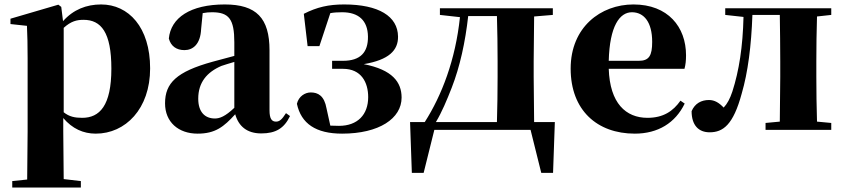

<svg xmlns="http://www.w3.org/2000/svg" viewBox="-20 -583 3789 862"><path d="M410 17C543 17 654 -94 654 -276C654 -461 557 -563 434 -563C368 -563 309 -540 263 -488L255 -552L242 -562L27 -499V-475L101 -467C103 -419 104 -385 104 -320V7L102 223L35 230V259H343V230L266 221L264 6V-53C305 -5 354 17 410 17ZM266 -458C299 -488 325 -494 355 -494C434 -494 480 -438 480 -275C480 -108 427 -54 349 -54C316 -54 291 -59 266 -79Z M1153 16C1218 16 1256 -7 1282 -62L1264 -75C1245 -45 1234 -37 1219 -37C1200 -37 1190 -50 1190 -88V-357C1190 -502 1131 -563 989 -563C834 -563 747 -503 738 -410C747 -376 772 -358 808 -358C846 -358 880 -384 883 -453L890 -524C905 -527 918 -528 932 -528C1008 -528 1032 -497 1032 -393V-332L935 -306C772 -261 721 -210 721 -119C721 -35 781 17 867 17C947 17 985 -14 1036 -70C1051 -17 1088 16 1153 16ZM1032 -99C991 -60 966 -51 945 -51C900 -51 870 -80 870 -140C870 -213 909 -259 974 -287C988 -292 1009 -298 1032 -305Z M1516 17C1682 17 1783 -51 1783 -145C1783 -214 1742 -270 1613 -295C1726 -314 1768 -357 1767 -419C1766 -510 1680 -563 1525 -563C1455 -563 1403 -551 1344 -521L1361 -376H1414L1463 -524C1479 -527 1496 -528 1516 -528C1590 -528 1631 -491 1632 -419C1633 -348 1598 -310 1520 -310H1471V-274H1520C1602 -274 1633 -213 1633 -147C1633 -68 1585 -18 1502 -18L1463 -19L1446 -96C1436 -153 1408 -168 1375 -168C1350 -168 1321 -151 1313 -117C1332 -28 1398 17 1516 17Z M1955 -516 2045 -506C2025 -314 1963 -154 1887 -35H1821L1829 193H1882L1930 0H2210H2362L2410 193H2463L2471 -35H2378L2376 -238V-308L2378 -509L2462 -516V-546H1955ZM2211 -35H1937C1964 -80 1986 -133 2008 -189C2045 -284 2069 -394 2082 -511H2211C2213 -453 2214 -365 2214 -308V-238C2214 -181 2213 -93 2211 -35Z M2830 17C2934 17 3012 -31 3054 -118L3035 -131C3002 -84 2958 -54 2887 -54C2790 -54 2718 -119 2713 -274H3053C3058 -293 3060 -310 3060 -335C3060 -462 2979 -563 2824 -563C2677 -563 2542 -461 2542 -275C2542 -88 2661 17 2830 17ZM2713 -310C2717 -466 2762 -528 2817 -528C2871 -528 2908 -484 2908 -395C2908 -333 2894 -310 2848 -310Z M3480 0H3712V-31L3648 -37C3646 -95 3645 -182 3645 -238V-308C3645 -364 3646 -451 3648 -509L3712 -516V-546H3236V-516L3318 -507C3315 -374 3298 -265 3268 -172C3257 -139 3245 -117 3229 -100C3208 -122 3188 -134 3163 -134C3129 -134 3100 -119 3085 -84C3085 -20 3117 11 3166 11C3226 11 3272 -22 3310 -163C3338 -259 3353 -377 3358 -516H3481C3482 -458 3483 -367 3483 -308V-238L3481 -37L3417 -31V0Z"/></svg>

Font: Noto Serif CJK HK Black
Style: Regular
Weight: 900
Designer: Ryoko NISHIZUKA 西塚涼子 (kana & ideographs); Frank Grießhammer (Latin, Greek & Cyrillic); Wenlong ZHANG 张文龙 (bopomofo); San
Foundry: Adobe
Version: Version 2.001;hotconv 1.1.0;makeotfexe 2.6.0